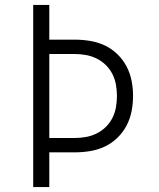

<svg xmlns="http://www.w3.org/2000/svg" viewBox="-20 -755 640 775"><path d="M114 0V-735H179V-595H281Q312 -595 343 -590Q374 -585 402 -572Q430 -559 453 -537Q476 -515 490.5 -487.5Q505 -460 511 -429.5Q517 -399 517 -368Q517 -336 511 -305.5Q505 -275 490.5 -247.5Q476 -220 453 -198Q430 -176 402 -163Q374 -150 343 -145Q312 -140 281 -140H179V0ZM281 -198Q304 -198 326.5 -202Q349 -206 369.5 -216Q390 -226 406.5 -242Q423 -258 433.5 -278.5Q444 -299 448 -322Q452 -345 452 -368Q452 -390 448 -413Q444 -436 433.5 -456.5Q423 -477 406.5 -493Q390 -509 369.5 -519Q349 -529 326.5 -533Q304 -537 281 -537H179V-198Z"/></svg>

Font: Iosevka Aile Custom Light
Style: Regular
Weight: 300
Designer: Belleve Invis
Foundry: Belleve Invis
Version: Version 17.0.2; ttfautohint (v1.8.3)